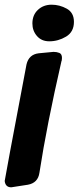

<svg xmlns="http://www.w3.org/2000/svg" viewBox="-55 -797 335 818"><path d="M155 -621Q122 -621 102.5 -643.5Q83 -666 83 -697Q83 -733 106.5 -755Q130 -777 165 -777Q199 -777 229.5 -760Q260 -743 260 -704Q260 -661 226.5 -641Q193 -621 155 -621ZM-7 1Q-32 1 -35 -26Q-35 -32 58 -523Q68 -565 110 -570L173 -576Q187 -576 198 -571.5Q209 -567 209 -550L208 -539L207 -537Q144 -263 113 -61Q107 -18 64 -10Z"/></svg>

Font: Bangerz
Style: Bold
Weight: 700
Designer: vernon adams
Foundry: Vernon Adams
Version: Version 2.10;February 7, 2025;FontCreator 13.0.0.2683 64-bit